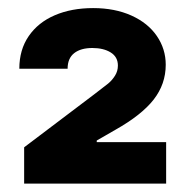

<svg xmlns="http://www.w3.org/2000/svg" viewBox="-20 -803 453 470"><path d="M39.1 -442.4 210.9 -572.3Q235.4 -590.8 244.9 -598.6Q254.4 -606.4 261.5 -617.7Q268.6 -628.9 268.6 -642.6Q268.6 -663.6 251 -674.6Q233.4 -685.5 206.1 -685.5Q177.7 -685.5 161.6 -672.9Q145.5 -660.2 145.5 -634.8H27.3Q27.3 -681.2 50.3 -714.6Q73.2 -748 114 -765.6Q154.8 -783.2 208 -783.2Q261.2 -783.2 301.8 -764.9Q342.3 -746.6 364 -714.8Q385.7 -683.1 385.7 -644.5Q385.7 -597.2 356.2 -559.3Q326.7 -521.5 262.7 -485.4L216.8 -459V-455.1H386.7V-353.5H39.1Z"/></svg>

Font: Pretendard Std Black
Style: Regular
Weight: 900
Designer: Base glyphs from Inter by Rasmus Andersson; Hangeul glyphs from Noto Sans CJK(Source Han Sans) by Jang Soo-young and Kan
Foundry: Kil Hyung-jin
Version: Version 1.309